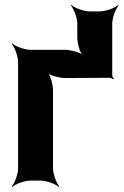

<svg xmlns="http://www.w3.org/2000/svg" viewBox="-20 -729 501 775"><path d="M433 -425V-633C433 -657 447 -694 459 -707L457 -709C444 -697 407 -683 383 -683H342C318 -683 281 -697 268 -709L266 -707C278 -694 292 -657 292 -633V-578C292 -554 303 -514 316 -502L318 -504C306 -517 266 -528 242 -528H103C79 -528 42 -542 29 -554L27 -552C39 -539 53 -502 53 -478V-50C53 -26 39 11 27 24L29 26C42 14 79 0 103 0H144C168 0 205 14 218 26L220 24C208 11 194 -26 194 -50V-364C194 -388 183 -428 170 -440L168 -437C180 -425 220 -414 244 -414L413 -415H423C428 -415 434 -411 437 -409L439 -412C437 -414 433 -420 433 -425Z"/></svg>

Font: Asimov
Style: Edge
Weight: 500
Designer: Google
Version: Version 2.000980: 2014